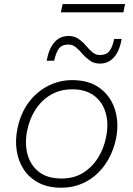

<svg xmlns="http://www.w3.org/2000/svg" viewBox="-20 -888 637 918"><path d="M272.5 9.5Q209.5 9.5 164.8 -14Q120 -37.5 93.8 -77.5Q67.5 -117.5 59.8 -168.2Q52 -219 63.5 -273.5Q78.5 -347 117.5 -398.8Q156.5 -450.5 210.8 -477.8Q265 -505 325.5 -505Q407 -505 459 -465.5Q511 -426 530.5 -361.2Q550 -296.5 534 -222Q519 -153.5 482.5 -101.2Q446 -49 392.2 -19.8Q338.5 9.5 272.5 9.5ZM275 -34.5Q332.5 -34.5 375.8 -60.8Q419 -87 447.2 -131Q475.5 -175 486.5 -229.5Q500.5 -293.5 486 -346Q471.5 -398.5 431 -429.8Q390.5 -461 325 -461Q268.5 -461 224.2 -435.5Q180 -410 151 -366Q122 -322 110.5 -266.5Q97.5 -205 111 -152.2Q124.5 -99.5 165 -67Q205.5 -34.5 275 -34.5ZM458.5 -584Q430 -584 410.5 -597.8Q391 -611.5 375.2 -629.5Q359.5 -647.5 343.8 -661.2Q328 -675 307.5 -675Q276 -675 261.8 -656Q247.5 -637 239 -597.5H203Q213.5 -655 240 -685.5Q266.5 -716 307.5 -716Q335.5 -716 355.2 -702.2Q375 -688.5 390.2 -670.5Q405.5 -652.5 421.2 -638.8Q437 -625 457.5 -625Q489 -625 503.2 -643.8Q517.5 -662.5 526 -702H561.5Q552 -644.5 525.2 -614.2Q498.5 -584 458.5 -584ZM271 -829 279.5 -868.5H578L570 -829Z"/></svg>

Font: Commissioner ExtraLight
Style: Italic
Weight: 200
Italic angle: -12°
Designer: Kostas Bartsokas
Foundry: Kostas Bartsokas
Version: Version 1.000; ttfautohint (v1.8.3)